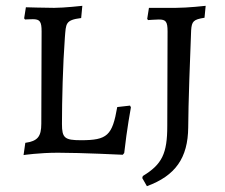

<svg xmlns="http://www.w3.org/2000/svg" viewBox="-20 -525 774 660"><path d="M61 8C61 8 115 0 179 0C261 0 402 7 402 7L407 1C416 -81 430 -156 430 -156L427 -162L383 -157C366 -59 349 -43 258 -43C202 -43 193 -51 193 -99C193 -178 196 -302 203 -396C207 -444 204 -456 259 -463L263 -505C263 -505 201 -498 166 -498C133 -498 74 -500 69 -500L63 -462L66 -458C66 -458 83 -459 93 -459C117 -459 123 -451 123 -417L122 -100C122 -55 109 -40 67 -34ZM485 115C583 79 626 18 627 -87C627 -157 634 -350 637 -420C639 -452 645 -458 683 -464L687 -505C687 -505 625 -498 584 -498H492L486 -460L489 -456C489 -456 516 -458 526 -458C550 -458 556 -451 556 -417L555 -92C555 3 537 40 471 80L469 87Z"/></svg>

Font: Alegreya SC
Style: Regular
Weight: 400
Designer: Juan Pablo del Peral
Foundry: Huerta Tipografica
Version: Version 2.007;PS 002.007;hotconv 1.0.88;makeotf.lib2.5.64775